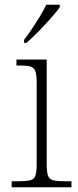

<svg xmlns="http://www.w3.org/2000/svg" viewBox="-20 -786 328 806"><path d="M29 0V-25H56Q89 -25 106 -29Q123 -33 128.5 -48Q134 -63 134 -97V-439Q134 -473 128 -488Q122 -503 107 -507Q92 -511 64 -511H49V-536H176V-98Q176 -64 181.5 -48.5Q187 -33 204.5 -29Q222 -25 255 -25H280V0ZM81 -619Q96 -638 113.5 -664Q131 -690 147.5 -717Q164 -744 174 -766H231V-756Q222 -743 205 -723Q188 -703 167.5 -681Q147 -659 127 -639.5Q107 -620 91 -606H81Z"/></svg>

Font: Noto Serif Kannada ExtraLight
Style: Regular
Weight: 250
Version: Version 2.003